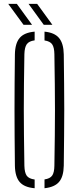

<svg xmlns="http://www.w3.org/2000/svg" viewBox="-20 -968 407 992"><path d="M159 4.5Q105.5 0 81.8 -27.5Q58 -55 57 -112Q56 -196 55.5 -266.5Q55 -337 55 -403Q55 -469 55.5 -538Q56 -607 57 -687Q58 -744.5 81.8 -772.2Q105.5 -800 159 -804.5V-759.5Q129.5 -755.5 118.2 -739.5Q107 -723.5 106 -688Q104.5 -603 103.8 -535.2Q103 -467.5 103 -404Q103 -340.5 103.8 -270.5Q104.5 -200.5 106 -111.5Q107 -75.5 118.2 -60Q129.5 -44.5 159 -40.5ZM210 4.5V-41Q238.5 -45 249.5 -60.8Q260.5 -76.5 261 -111.5Q262.5 -198 263.2 -267Q264 -336 264 -399.2Q264 -462.5 263.2 -531.8Q262.5 -601 261 -688Q260.5 -723 249.5 -739Q238.5 -755 210 -759V-804.5Q262 -799.5 285.2 -771.5Q308.5 -743.5 309.5 -687Q310.5 -607 311.2 -538Q312 -469 312 -403Q312 -337 311.2 -266.5Q310.5 -196 309.5 -112Q308.5 -55.5 285.2 -28.2Q262 -1 210 4.5ZM101.5 -840 22.5 -948H67L145.5 -840ZM206 -840 127.5 -948H172L250.5 -840Z"/></svg>

Font: Big Shoulders Stencil Text ExtraLight
Style: Regular
Weight: 250
Version: Version 2.001